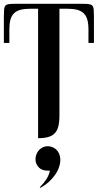

<svg xmlns="http://www.w3.org/2000/svg" viewBox="-20 -714 505 992"><path d="M176.8 0V-668.9H138.7Q107.9 -668.9 86.9 -663.6Q65.9 -658.2 52.7 -645.5Q39.6 -632.8 33.9 -612.3Q28.3 -591.8 28.3 -561.5V-492.2H0V-630.4Q0 -652.8 1.2 -665.5Q2.4 -678.2 7.8 -684.6Q13.2 -690.9 24.9 -692.6Q36.6 -694.3 57.6 -694.3H406.2Q427.7 -694.3 439.7 -692.6Q451.7 -690.9 457.3 -684.6Q462.9 -678.2 464.1 -665.3Q465.3 -652.3 465.3 -630.4V-492.2H437V-561.5Q437 -591.8 431.2 -612.3Q425.3 -632.8 412.1 -645.5Q398.9 -658.2 377.7 -663.6Q356.4 -668.9 325.7 -668.9H287.1V-116.7Q287.1 -84 281.5 -61.5Q275.9 -39.1 262.7 -25.4Q249.5 -11.7 228.5 -5.9Q207.5 0 176.8 0ZM190.4 248Q206.5 232.4 219.7 211.9Q232.9 191.4 237.8 168Q227.5 168 218 167.2Q208.5 166.5 199.7 163.3Q190.9 160.2 183.6 153.8Q176.3 147.5 170.4 137.2Q164.6 127 163.6 114.3Q162.6 101.6 166 89.6Q169.4 77.6 177 67.1Q184.6 56.6 195.8 49.8Q207 43 220.2 41.7Q233.4 40.5 245.8 44.4Q258.3 48.3 268.6 56.9Q278.8 65.4 284.7 78.1Q295.4 103.5 290 130.9Q284.7 158.2 269 182.6Q253.4 207 231 226.8Q208.5 246.6 186 257.3Q186 253.4 186.5 252.7Q187 252 190.4 248Z"/></svg>

Font: Unique
Style: Regular
Weight: 400
Designer: Anna Pocius (aka Artmaker)
Foundry: Anna Pocius
Version: Version 1.000 2013 initial release